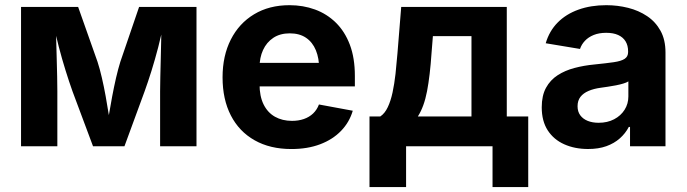

<svg xmlns="http://www.w3.org/2000/svg" viewBox="-20 -573 2689 752"><path d="M62.4 0V-545.9H286L362 -330.9Q370.8 -303.9 378.9 -268.8Q387.1 -233.8 393.9 -195.9Q400.8 -158 406.4 -122Q412 -86.1 415.8 -57.2H396.9Q400.5 -85.4 406.2 -121.1Q412 -156.8 419.3 -195Q426.5 -233.1 434.6 -268.4Q442.8 -303.7 451.3 -330.9L524.8 -545.9H749.6V0H607.1V-215.5Q607.1 -238.9 607.9 -271.5Q608.7 -304.1 609.6 -341.3Q610.4 -378.6 611.3 -416.1Q612.2 -453.6 612.4 -486.9H621.9Q612.3 -436.8 599.7 -388.1Q587 -339.4 573.3 -295.5Q559.5 -251.6 546.5 -215.5L467.4 0H344.4L263.9 -215.5Q250.5 -253 236.7 -297.4Q222.8 -341.8 210.2 -390.1Q197.6 -438.4 188.2 -486.9H198.8Q199.1 -455.7 200.1 -418.6Q201.1 -381.5 202.1 -343.8Q203.1 -306.1 203.9 -272.7Q204.6 -239.3 204.6 -215.5V0Z M1121.3 10.7Q1037.7 10.7 977.2 -23.6Q916.6 -57.8 884.2 -120.8Q851.7 -183.8 851.7 -270.1Q851.7 -354.4 884 -418Q916.2 -481.5 975.2 -517.1Q1034.2 -552.7 1113.9 -552.7Q1167.4 -552.7 1213.9 -535.7Q1260.3 -518.7 1295.4 -484.3Q1330.5 -449.9 1350.2 -398Q1369.9 -346 1369.9 -275.8V-234.7H911.8V-326.9H1298.6L1230.1 -302.2Q1230.1 -344.8 1217.1 -376.3Q1204.1 -407.7 1178.5 -425.1Q1153 -442.4 1115 -442.4Q1077 -442.4 1050.6 -424.9Q1024.1 -407.3 1010.3 -377.2Q996.5 -347.1 996.5 -308.7V-243.8Q996.5 -196.4 1012.3 -164.2Q1028.2 -132 1056.9 -115.8Q1085.7 -99.6 1123.6 -99.6Q1149.3 -99.6 1170.2 -106.9Q1191.2 -114.2 1206.3 -128.5Q1221.4 -142.9 1229.2 -163.8L1361.7 -139.3Q1348.4 -94.1 1315.8 -60.4Q1283.1 -26.6 1234 -8Q1184.8 10.7 1121.3 10.7Z M1427.2 159.6V-116.9H1469.5Q1487.2 -128.7 1498.7 -153.1Q1510.3 -177.4 1517.5 -210.9Q1524.7 -244.4 1529.1 -283.7Q1533.4 -323.1 1536.7 -364.2L1551.4 -545.9H1964.9V-116.9H2048.9V159.6H1909.1V0H1570.5V159.6ZM1616.6 -116.9H1826.6V-431.6H1675.5L1670.1 -364.2Q1664.2 -276.5 1652.6 -215.8Q1641 -155 1616.6 -116.9Z M2283.3 10.6Q2231.3 10.6 2190.1 -7.8Q2148.9 -26.1 2125.3 -62.4Q2101.8 -98.7 2101.8 -152.6Q2101.8 -198.5 2118.5 -229.1Q2135.2 -259.7 2164.2 -278.4Q2193.2 -297.1 2230.2 -306.8Q2267.1 -316.6 2307.6 -320.4Q2354.8 -325.2 2383.9 -329.4Q2412.9 -333.6 2426.5 -342.5Q2440.1 -351.5 2440.1 -369.2V-371.6Q2440.1 -394.9 2430.1 -411.1Q2420.2 -427.3 2401.1 -435.9Q2382.1 -444.5 2354.3 -444.5Q2326.3 -444.5 2305.3 -436Q2284.3 -427.4 2271 -413.2Q2257.6 -399 2251.7 -381.3L2117.4 -403.6Q2131.3 -451.3 2164 -484.5Q2196.7 -517.7 2245.4 -535.2Q2294 -552.7 2354.7 -552.7Q2398.7 -552.7 2440.2 -542.3Q2481.7 -531.9 2514.7 -509.7Q2547.7 -487.6 2567.1 -452.4Q2586.5 -417.2 2586.5 -367.5V0H2447.6V-75.8H2442.8Q2429.6 -50.4 2407.6 -31Q2385.6 -11.5 2354.8 -0.4Q2323.9 10.6 2283.3 10.6ZM2324.6 -92.1Q2359.1 -92.1 2385.3 -105.9Q2411.5 -119.6 2426.3 -143Q2441.1 -166.4 2441.1 -195.2V-254.2Q2434.4 -249.7 2421.4 -245.8Q2408.3 -241.8 2392.2 -238.7Q2376.2 -235.6 2360.5 -233.3Q2344.8 -231 2332.7 -229.3Q2305.7 -225.7 2285.2 -216.9Q2264.7 -208.2 2253.4 -193.6Q2242.1 -179 2242.1 -156.9Q2242.1 -135.7 2252.8 -121.3Q2263.5 -106.9 2282 -99.5Q2300.5 -92.1 2324.6 -92.1Z"/></svg>

Font: Adwaita Sans
Style: Regular
Weight: 400
Designer: Rasmus Andersson
Foundry: rsms
Version: Version 4.001;git-9221beed3